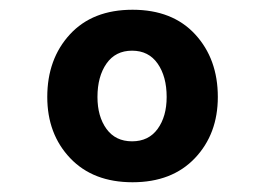

<svg xmlns="http://www.w3.org/2000/svg" viewBox="-20 -471 546 394"><path d="M77 -272Q77 -350 123.5 -400.5Q170 -451 252 -451Q334 -451 380.5 -400.5Q427 -350 427 -272Q427 -196 380 -146.5Q333 -97 252 -97Q171 -97 124 -146.5Q77 -196 77 -272ZM322 -272Q322 -314 303.5 -340.5Q285 -367 251 -367Q217 -367 198.5 -340.5Q180 -314 180 -272Q180 -232 198.5 -206.5Q217 -181 251 -181Q285 -181 303.5 -206.5Q322 -232 322 -272Z"/></svg>

Font: Martel Sans SemiBold
Style: Regular
Weight: 600
Designer: Dan Reynolds and Mathieu Réguer
Foundry: Dan Reynolds and Mathieu Réguer
Version: Version 1.002; ttfautohint (v1.1) -l 5 -r 5 -G 72 -x 0 -D la